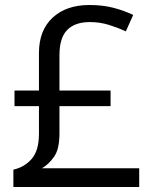

<svg xmlns="http://www.w3.org/2000/svg" viewBox="-20 -743 612 763"><path d="M335 -723.1Q389.2 -723.1 432.1 -711.7Q475.1 -700.2 509.3 -683.6L480 -618.2Q450.2 -632.3 413.8 -643.8Q377.4 -655.3 336.9 -655.3Q277.8 -655.3 247.1 -624Q216.3 -592.8 216.3 -523.4V-383.3H419.4V-321.3H216.3V-212.9Q216.3 -150.9 195.1 -120.4Q173.8 -89.8 146.5 -74.2H533.2V0H33.2V-68.8Q78.1 -79.1 106.4 -112.1Q134.8 -145 134.8 -211.9V-321.3H37.6V-383.3H134.8V-532.2Q134.8 -622.6 189.2 -672.9Q243.7 -723.1 335 -723.1Z"/></svg>

Font: Open Sans
Style: Regular
Weight: 400
Designer: Monotype Design Team
Foundry: Monotype Imaging Inc.
Version: Version 3.000; ttfautohint (v1.8.4)